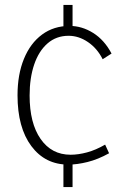

<svg xmlns="http://www.w3.org/2000/svg" viewBox="-20 -682 530 778"><path d="M257 -15Q163 -15 107 -90Q51 -165 51 -296Q51 -380 77 -443.5Q103 -507 150.5 -542Q198 -577 262 -577Q312 -577 357.5 -548.5Q403 -520 432 -465L396 -442Q374 -486 336.5 -511.5Q299 -537 258 -537Q208 -537 172.5 -506Q137 -475 118.5 -420.5Q100 -366 100 -295Q100 -183 144.5 -119Q189 -55 266 -55Q297 -55 332.5 -64.5Q368 -74 406 -96L422 -61Q377 -36 334.5 -25.5Q292 -15 257 -15ZM274 -27V76H237V-27ZM274 -662V-555H237V-662Z"/></svg>

Font: Yaldevi ExtraLight ExtraLight
Style: Regular
Weight: 250
Version: Version 1.100